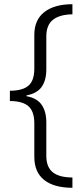

<svg xmlns="http://www.w3.org/2000/svg" viewBox="-20 -734 399 912"><path d="M324 158Q237 158 190 121Q143 84 143 11V-148Q143 -205 115 -229.5Q87 -254 27 -254V-303Q87 -303 115 -327Q143 -351 143 -408V-568Q143 -640 191 -677Q239 -714 324 -714V-666Q263 -665 231.5 -640Q200 -615 200 -561V-404Q200 -353 178 -321.5Q156 -290 106 -281V-277Q156 -268 178 -236Q200 -204 200 -153V6Q200 60 231 84.5Q262 109 324 109Z"/></svg>

Font: Noto Sans Thai Looped Light
Style: Regular
Weight: 300
Designer: Sasikarn Vongin, Ben Mitchell
Foundry: The Fontpad Ltd
Version: Version 1.001; ttfautohint (v1.8.4.7-5d5b)